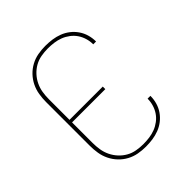

<svg xmlns="http://www.w3.org/2000/svg" viewBox="-206 -873 1012 1012"><g transform="rotate(-45 300.0 -367.5)"><path d="M297 8Q269 8 241.5 3Q214 -2 189 -15.5Q164 -29 144.5 -49.5Q125 -70 112.5 -95.5Q100 -121 95.5 -149Q91 -177 91 -205V-530Q91 -558 95.5 -586Q100 -614 112.5 -639.5Q125 -665 144.5 -685.5Q164 -706 189 -719.5Q214 -733 241.5 -738Q269 -743 297 -743Q323 -743 348 -739.5Q373 -736 396.5 -727Q420 -718 440 -702.5Q460 -687 474.5 -666Q489 -645 496 -620.5Q503 -596 503 -571V-570H482V-571Q482 -593 475.5 -615Q469 -637 456.5 -655.5Q444 -674 425.5 -688Q407 -702 386 -710Q365 -718 342.5 -721Q320 -724 297 -724Q272 -724 246.5 -719.5Q221 -715 199 -702.5Q177 -690 159.5 -671Q142 -652 131 -629Q120 -606 116 -581Q112 -556 112 -530V-377H360V-358H112V-205Q112 -179 116 -154Q120 -129 131 -106Q142 -83 159.5 -64Q177 -45 199 -32.5Q221 -20 246.5 -15.5Q272 -11 297 -11Q320 -11 342.5 -14Q365 -17 386 -25Q407 -33 425.5 -47Q444 -61 456.5 -79.5Q469 -98 475.5 -120Q482 -142 482 -164V-165H503V-164Q503 -139 496 -114.5Q489 -90 474.5 -69Q460 -48 440 -32.5Q420 -17 396.5 -8Q373 1 348 4.5Q323 8 297 8Z"/></g></svg>

Font: Iosevka Thin Extended
Style: Regular
Weight: 100
Width: 7
Monospace: yes
Designer: Belleve Invis
Foundry: Belleve Invis
Version: Version 32.5.0; ttfautohint (v1.8.4)